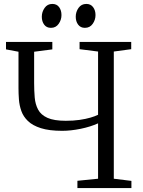

<svg xmlns="http://www.w3.org/2000/svg" viewBox="-20 -956 729 976"><path d="M478.5 -329Q440 -311.5 389.8 -301.2Q339.5 -291 296 -291Q230 -291 187.8 -304.5Q145.5 -318 122 -340.8Q98.5 -363.5 88.5 -391.8Q78.5 -420 76.2 -450.2Q74 -480.5 74 -508V-693L10.5 -705V-743H246V-705L153.5 -693V-535Q153.5 -495 156.5 -460.2Q159.5 -425.5 173.8 -398.8Q188 -372 221.2 -357Q254.5 -342 314.5 -342Q353 -342 384.2 -346.5Q415.5 -351 439.5 -358Q463.5 -365 478.5 -372.5V-694L384.5 -706V-743H647V-706L558.5 -694V-47.5L648 -36.5V0H373.5V-37L478.5 -47.5ZM238.5 -814.5Q216.5 -814.5 204.5 -830.8Q192.5 -847 192.5 -871Q192.5 -895.5 206.8 -915.8Q221 -936 245.5 -936H246.5Q268.5 -936 280.5 -919.8Q292.5 -903.5 292.5 -879.5Q292.5 -855 278.2 -834.8Q264 -814.5 239.5 -814.5ZM411 -814.5Q389.5 -814.5 377.2 -830.8Q365 -847 365 -871Q365 -895.5 379.2 -915.8Q393.5 -936 418.5 -936H419.5Q441 -936 453.2 -919.8Q465.5 -903.5 465.5 -879.5Q465.5 -855 451.2 -834.8Q437 -814.5 412 -814.5Z"/></svg>

Font: Merriweather 48pt Light
Style: Regular
Weight: 300
Version: Version 2.100